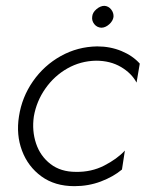

<svg xmlns="http://www.w3.org/2000/svg" viewBox="-20 -629 508 658"><path d="M296 -572Q297 -586 310.5 -597.5Q324 -609 338 -609Q352 -608 361 -596.5Q370 -585 369 -571Q367 -557 354 -545.5Q341 -534 327 -534Q312 -535 303 -546.5Q294 -558 296 -572ZM96 -230Q89 -181 103.5 -137.5Q118 -94 153 -67Q188 -40 240 -40Q293 -39 337 -61.5Q381 -84 408 -113L398 -48Q368 -23 325.5 -7Q283 9 235 9Q168 9 122 -24.5Q76 -58 55.5 -112.5Q35 -167 45 -230Q55 -296 93 -350.5Q131 -405 188.5 -437Q246 -469 313 -470Q358 -470 396.5 -454Q435 -438 459 -411L448 -346Q431 -378 394.5 -399.5Q358 -421 309 -421Q256 -420 211 -394.5Q166 -369 135.5 -325.5Q105 -282 96 -230Z"/></svg>

Font: Jost* Light
Style: Italic
Weight: 300
Italic angle: -10°
Version: Version 3.7